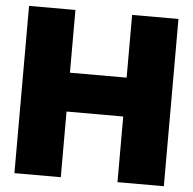

<svg xmlns="http://www.w3.org/2000/svg" viewBox="-52 -780 836 832"><g transform="rotate(5 366.0 -364.0)"><path d="M41 0V-727.5H242.7V-454.6H489.3V-727.5H690.9V0H489.3V-285.6H242.7V0Z"/></g></svg>

Font: Inter 28pt Black
Style: Regular
Weight: 900
Designer: Rasmus Andersson
Foundry: rsms
Version: Version 4.001;git-66647c0bb